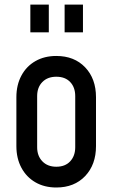

<svg xmlns="http://www.w3.org/2000/svg" viewBox="-20 -800 488 832"><path d="M224 12.5Q172.5 12.5 133.5 -10Q94.5 -32.5 72.8 -73Q51 -113.5 51 -167V-378.5Q51 -432 72.8 -472.5Q94.5 -513 133.5 -535.2Q172.5 -557.5 224 -557.5Q302 -557.5 349 -508.2Q396 -459 396 -378.5V-167Q396 -86.5 349 -37Q302 12.5 224 12.5ZM224 -77.5Q262.5 -77.5 284.2 -101Q306 -124.5 306 -162V-383.5Q306 -421.5 284.2 -444.5Q262.5 -467.5 224 -467.5Q186 -467.5 163.5 -444.5Q141 -421.5 141 -383.5V-162Q141 -124.5 163.5 -101Q186 -77.5 224 -77.5ZM111.5 -660V-780H191.5V-660ZM260 -660V-780H339.5V-660Z"/></svg>

Font: Mohave Light Medium
Style: Regular
Weight: 500
Version: Version 2.003